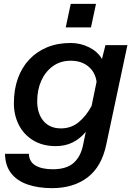

<svg xmlns="http://www.w3.org/2000/svg" viewBox="-20 -786 690 996"><path d="M509 -480 527 -552H641L531 -35Q507 79 434 134.5Q361 190 250 190Q178 190 123 171Q68 152 37.5 112.5Q7 73 6 12H130Q131 53 164 72.5Q197 92 254 92Q325 92 362 59Q399 26 411 -34L425 -102Q395 -66 356.5 -47Q318 -28 270 -28Q201 -28 152 -58Q103 -88 77.5 -138.5Q52 -189 52 -250Q52 -321 72.5 -378.5Q93 -436 131.5 -477Q170 -518 224 -540.5Q278 -563 346 -563Q398 -563 442.5 -540.5Q487 -518 509 -480ZM296 -120Q349 -120 388 -152Q427 -184 455 -236L481 -362Q474 -412 438 -441.5Q402 -471 347 -471Q293 -471 254 -442.5Q215 -414 194 -367Q173 -320 173 -261Q173 -197 205.5 -158.5Q238 -120 296 -120ZM321 -644 347 -766H478L452 -644Z"/></svg>

Font: Azeret Mono Thin Medium
Style: Italic
Weight: 500
Italic angle: -12°
Version: Version 1.002